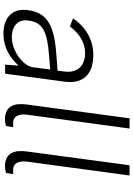

<svg xmlns="http://www.w3.org/2000/svg" viewBox="156 -938 792 1145"><g transform="rotate(90 552.5 -366.0)"><path d="M181 10C253 10 316 -19 372 -80L366 0H420L468 -359C481 -463 425 -526 308 -526C212 -526 137 -475 90 -405L138 -386C184 -447 238 -477 298 -477C374 -477 417 -429 407 -354L402 -313L299 -305C130 -292 56 -250 41 -136C28 -45 84 10 181 10ZM204 -40C135 -40 93 -78 103 -140C114 -226 171 -251 310 -262L395 -269L382 -168C374 -103 279 -40 204 -40Z M694 1C703 1 718 -1 732 -5L739 -48H710C680 -49 656 -73 665 -135L747 -742H686L604 -131C594 -59 609 1 694 1Z M974 1C983 1 998 -1 1012 -5L1019 -48H990C960 -49 936 -73 945 -135L1027 -742H966L884 -131C874 -59 889 1 974 1Z"/></g></svg>

Font: United Sans ExtraLight
Style: Italic
Weight: 200
Italic angle: -8°
Designer: Pablo Impallari, Rodrigo Fuenzalida (Modified by Dan O. Williams)
Version: Version 1.000;PS 001.000;hotconv 1.0.88;makeotf.lib2.5.64775